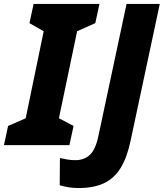

<svg xmlns="http://www.w3.org/2000/svg" viewBox="-52 -734 828 971"><path d="M-32 0 -11 -97 78 -136 169 -576 97 -617 118 -714H451L430 -617L338 -576L246 -136L320 -97L299 0ZM345 217Q319 217 294.5 213Q270 209 250 203L251 65Q268 69 287 72.5Q306 76 330 76Q374 76 403 48.5Q432 21 446 -48L588 -714H756L609 -25Q591 62 558 115.5Q525 169 473 193Q421 217 345 217Z"/></svg>

Font: Noto Sans Disp ExtBd
Style: Italic
Weight: 800
Italic angle: -12°
Designer: Monotype Design Team
Foundry: Monotype Imaging Inc.
Version: Version 2.000;GOOG;noto-source:20170915:90ef993387c0